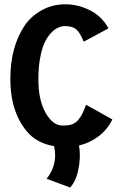

<svg xmlns="http://www.w3.org/2000/svg" viewBox="-20 -670 558 877"><path d="M276.4 -550.8Q254.4 -550.8 233.6 -537.1Q212.9 -523.4 194.8 -495.8Q176.8 -468.3 166 -419.2Q155.3 -370.1 155.3 -306.6Q155.3 -211.9 188.5 -154.3Q221.7 -96.7 263.7 -96.7H270.5Q293 -96.7 308.6 -102.1Q324.2 -107.4 335.9 -120.6Q347.7 -133.8 355.5 -149.4Q363.3 -165 373 -191.4L493.2 -124.5Q472.2 -80.1 431.9 -48.8Q391.6 -17.6 340.8 -5.4Q344.7 15.1 344.7 38.1Q344.7 79.1 334.2 120.4Q323.7 161.6 300.3 186.5L192.9 146.5Q231.9 97.7 231.9 39.1Q231.9 18.6 227.1 -2.4Q157.2 -14.6 114.7 -56.6Q27.3 -147.5 27.3 -310.5Q27.3 -455.1 92.3 -552.7Q120.6 -595.2 169.7 -622.8Q218.8 -650.4 279.3 -650.4Q336.4 -650.4 390.9 -623Q445.3 -595.7 475.6 -540.5L362.3 -479.5Q344.7 -523.4 326.9 -537.1Q309.1 -550.8 276.4 -550.8Z"/></svg>

Font: Fantasque Sans Mono
Style: Bold
Weight: 700
Monospace: yes
Designer: Jany Belluz
Version: Version 1.8.0 ; ttfautohint (v1.8.2)